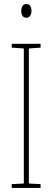

<svg xmlns="http://www.w3.org/2000/svg" viewBox="-20 -931 259 951"><path d="M181 0H38V-19L98 -22V-691L38 -695V-714H181V-695L123 -691V-22L181 -19ZM111 -911Q125 -911 130.5 -900.5Q136 -890 136 -878Q136 -862 129 -852.5Q122 -843 110 -843Q97 -843 91 -853.5Q85 -864 85 -877Q85 -889 90.5 -900Q96 -911 111 -911Z"/></svg>

Font: Noto Sans ExtraCondensed Thin
Style: Regular
Weight: 100
Width: 2
Designer: Monotype Design Team
Foundry: Monotype Imaging Inc.
Version: Version 2.013; ttfautohint (v1.8.4.7-5d5b)